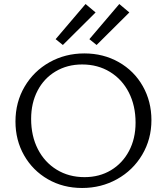

<svg xmlns="http://www.w3.org/2000/svg" viewBox="-20 -930 830 956"><path d="M257 -735 406 -910 456 -868 293 -706ZM425 -735 574 -910 624 -868 461 -706ZM57 -325Q57 -421 102.5 -498.5Q148 -576 226.5 -620Q305 -664 400 -664Q495 -664 571.5 -620.5Q648 -577 691 -501Q734 -425 734 -332Q734 -237 688 -159.5Q642 -82 563 -38Q484 6 389 6Q294 6 218.5 -37.5Q143 -81 100 -156.5Q57 -232 57 -325ZM655 -319Q655 -404 621.5 -469.5Q588 -535 527.5 -572Q467 -609 389 -609Q315 -609 257 -574.5Q199 -540 167 -478.5Q135 -417 135 -338Q135 -253 168.5 -187.5Q202 -122 262.5 -85Q323 -48 401 -48Q475 -48 532.5 -82.5Q590 -117 622.5 -178.5Q655 -240 655 -319Z"/></svg>

Font: Ysabeau SC
Style: Regular
Weight: 400
Designer: Christian Thalmann (Catharsis Fonts)
Version: Version 0.003